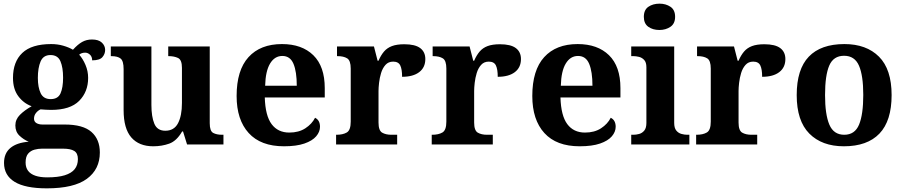

<svg xmlns="http://www.w3.org/2000/svg" viewBox="-20 -790 4943 1050"><path d="M236 240Q118 240 60 204.5Q2 169 2 101Q2 48 37 19Q72 -10 137 -15Q110 -26 87 -47.5Q64 -69 64 -104Q64 -137 89 -162Q114 -187 153 -209Q109 -225 80 -264Q51 -303 51 -364Q51 -452 102 -500.5Q153 -549 260 -549Q295 -549 326 -540Q357 -531 379 -518Q405 -547 429 -560.5Q453 -574 483 -574Q519 -574 537 -557Q555 -540 555 -517Q555 -495 540 -477.5Q525 -460 484 -460Q484 -480 472 -491Q460 -502 446 -502Q426 -502 413 -491Q433 -469 447.5 -435Q462 -401 462 -364Q462 -288 413 -238.5Q364 -189 260 -189Q249 -189 230 -190Q211 -191 202 -192Q188 -186 177 -172.5Q166 -159 166 -141Q166 -125 179 -117Q192 -109 213 -109H334Q434 -109 480 -68.5Q526 -28 526 44Q526 136 455 188Q384 240 236 240ZM238 180Q297 180 334 168.5Q371 157 388.5 135Q406 113 406 80Q406 48 386 35.5Q366 23 325 23H209Q189 23 168.5 28.5Q148 34 134 50Q120 66 120 99Q120 126 133.5 144Q147 162 173.5 171Q200 180 238 180ZM257 -248Q297 -248 311 -279.5Q325 -311 325 -365Q325 -421 310.5 -455Q296 -489 256 -489Q217 -489 202 -454Q187 -419 187 -364Q187 -312 202.5 -280Q218 -248 257 -248Z M818 10Q740 10 698 -38.5Q656 -87 656 -188V-412Q656 -456 640 -469.5Q624 -483 588 -483H586V-536H808V-216Q808 -152 824 -113.5Q840 -75 884 -75Q932 -75 953.5 -116Q975 -157 975 -227V-419Q975 -463 953.5 -473Q932 -483 903 -483H900V-536H1127V-116Q1127 -73 1146 -63Q1165 -53 1194 -53H1202V0H1003L981 -71H976Q946 -19 905.5 -4.5Q865 10 818 10Z M1533 10Q1406 10 1340 -62.5Q1274 -135 1274 -265Q1274 -406 1339 -477.5Q1404 -549 1522 -549Q1631 -549 1693.5 -488Q1756 -427 1756 -308V-257H1428Q1431 -157 1465.5 -111Q1500 -65 1562 -65Q1614 -65 1650 -88.5Q1686 -112 1703 -146Q1717 -139 1723.5 -126.5Q1730 -114 1730 -97Q1730 -69 1709 -44.5Q1688 -20 1644.5 -5Q1601 10 1533 10ZM1603 -321Q1603 -398 1585 -441Q1567 -484 1524 -484Q1482 -484 1457 -442.5Q1432 -401 1430 -321Z M1818 0V-53H1821Q1855 -53 1876.5 -65.5Q1898 -78 1898 -125V-415Q1898 -459 1878.5 -471Q1859 -483 1826 -483H1823V-536H2025L2045 -458H2050Q2063 -488 2080 -508Q2097 -528 2123.5 -538Q2150 -548 2191 -548Q2250 -548 2278 -527Q2306 -506 2306 -467Q2306 -421 2272.5 -395.5Q2239 -370 2179 -370Q2179 -411 2169 -432Q2159 -453 2130 -453Q2104 -453 2088 -435Q2072 -417 2064 -390.5Q2056 -364 2053 -337Q2050 -310 2050 -293V-120Q2050 -76 2070 -64.5Q2090 -53 2120 -53H2152V0Z M2341 0V-53H2344Q2378 -53 2399.5 -65.5Q2421 -78 2421 -125V-415Q2421 -459 2401.5 -471Q2382 -483 2349 -483H2346V-536H2548L2568 -458H2573Q2586 -488 2603 -508Q2620 -528 2646.5 -538Q2673 -548 2714 -548Q2773 -548 2801 -527Q2829 -506 2829 -467Q2829 -421 2795.5 -395.5Q2762 -370 2702 -370Q2702 -411 2692 -432Q2682 -453 2653 -453Q2627 -453 2611 -435Q2595 -417 2587 -390.5Q2579 -364 2576 -337Q2573 -310 2573 -293V-120Q2573 -76 2593 -64.5Q2613 -53 2643 -53H2675V0Z M3150 10Q3023 10 2957 -62.5Q2891 -135 2891 -265Q2891 -406 2956 -477.5Q3021 -549 3139 -549Q3248 -549 3310.5 -488Q3373 -427 3373 -308V-257H3045Q3048 -157 3082.5 -111Q3117 -65 3179 -65Q3231 -65 3267 -88.5Q3303 -112 3320 -146Q3334 -139 3340.5 -126.5Q3347 -114 3347 -97Q3347 -69 3326 -44.5Q3305 -20 3261.5 -5Q3218 10 3150 10ZM3220 -321Q3220 -398 3202 -441Q3184 -484 3141 -484Q3099 -484 3074 -442.5Q3049 -401 3047 -321Z M3432 0V-53H3444Q3459 -53 3475.5 -57.5Q3492 -62 3503.5 -76Q3515 -90 3515 -118V-422Q3515 -449 3503 -462Q3491 -475 3474.5 -479Q3458 -483 3444 -483H3432V-536H3667V-118Q3667 -90 3678.5 -76Q3690 -62 3707 -57.5Q3724 -53 3738 -53H3750V0ZM3586 -626Q3550 -626 3525.5 -643.5Q3501 -661 3501 -698Q3501 -736 3526 -753Q3551 -770 3587 -770Q3621 -770 3646.5 -753Q3672 -736 3672 -698Q3672 -661 3646.5 -643.5Q3621 -626 3586 -626Z M3787 0V-53H3790Q3824 -53 3845.5 -65.5Q3867 -78 3867 -125V-415Q3867 -459 3847.5 -471Q3828 -483 3795 -483H3792V-536H3994L4014 -458H4019Q4032 -488 4049 -508Q4066 -528 4092.5 -538Q4119 -548 4160 -548Q4219 -548 4247 -527Q4275 -506 4275 -467Q4275 -421 4241.5 -395.5Q4208 -370 4148 -370Q4148 -411 4138 -432Q4128 -453 4099 -453Q4073 -453 4057 -435Q4041 -417 4033 -390.5Q4025 -364 4022 -337Q4019 -310 4019 -293V-120Q4019 -76 4039 -64.5Q4059 -53 4089 -53H4121V0Z M4595 10Q4475 10 4406 -59.5Q4337 -129 4337 -270Q4337 -411 4403 -480Q4469 -549 4598 -549Q4718 -549 4787 -480Q4856 -411 4856 -270Q4856 -129 4789.5 -59.5Q4723 10 4595 10ZM4597 -53Q4655 -53 4678 -108.5Q4701 -164 4701 -271Q4701 -377 4677.5 -431Q4654 -485 4596 -485Q4538 -485 4515 -431.5Q4492 -378 4492 -270Q4492 -164 4515.5 -108.5Q4539 -53 4597 -53Z"/></svg>

Font: Noto Serif Vithkuqi
Style: Bold
Weight: 700
Version: Version 1.005